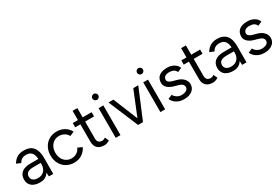

<svg xmlns="http://www.w3.org/2000/svg" viewBox="74 -1752 4082 2800"><g transform="rotate(-30 2115.0 -352.0)"><path d="M375 -67Q328 12 228 12Q139 12 90 -28Q41 -68 41 -141Q41 -216 91.5 -257Q142 -298 233 -298H373Q368 -370 337.5 -405Q307 -440 247 -440Q205 -440 176 -423.5Q147 -407 128 -371L56 -400Q118 -512 247 -512Q351 -512 402.5 -451Q454 -390 453 -271L452 0H379ZM232 -58Q297 -58 335.5 -99Q374 -140 374 -211V-231H251Q183 -231 152.5 -208.5Q122 -186 122 -142Q122 -103 151 -80.5Q180 -58 232 -58Z M551 -250Q551 -326 583 -385.5Q615 -445 671.5 -478.5Q728 -512 801 -512Q873 -512 930 -478.5Q987 -445 1017 -386L945 -354Q924 -393 885.5 -415.5Q847 -438 799 -438Q751 -438 713 -414Q675 -390 653.5 -347.5Q632 -305 632 -250Q632 -195 653.5 -152.5Q675 -110 713.5 -86Q752 -62 801 -62Q850 -62 888.5 -87Q927 -112 947 -157L1020 -124Q990 -60 933 -24Q876 12 803 12Q730 12 672.5 -21.5Q615 -55 583 -114.5Q551 -174 551 -250Z M1156 -133V-429H1069V-500H1156V-656H1236V-500H1386V-429H1236V-141Q1236 -103 1256 -82.5Q1276 -62 1314 -62Q1327 -62 1338.5 -66Q1350 -70 1368 -83L1399 -18Q1373 -2 1352 5Q1331 12 1309 12Q1236 12 1196 -26Q1156 -64 1156 -133Z M1504 -500H1584V0H1504ZM1495 -666Q1495 -687 1510 -701.5Q1525 -716 1545 -716Q1565 -716 1580 -701.5Q1595 -687 1595 -666Q1595 -646 1580 -631Q1565 -616 1545 -616Q1525 -616 1510 -631Q1495 -646 1495 -666Z M1670 -500H1753L1921 -89L2088 -500H2172L1963 0H1880Z M2256 -500H2336V0H2256ZM2247 -666Q2247 -687 2262 -701.5Q2277 -716 2297 -716Q2317 -716 2332 -701.5Q2347 -687 2347 -666Q2347 -646 2332 -631Q2317 -616 2297 -616Q2277 -616 2262 -631Q2247 -646 2247 -666Z M2454 -107 2524 -136Q2541 -102 2575.5 -81Q2610 -60 2650 -60Q2699 -60 2730 -79Q2761 -98 2761 -131Q2761 -162 2738 -181Q2715 -200 2668 -212L2620 -225Q2552 -243 2514 -279Q2476 -315 2476 -362Q2476 -434 2523 -473Q2570 -512 2661 -512Q2727 -512 2775 -483.5Q2823 -455 2841 -407L2771 -376Q2747 -440 2655 -440Q2609 -440 2583 -420.5Q2557 -401 2557 -366Q2557 -346 2579 -328Q2601 -310 2642 -300L2692 -287Q2763 -269 2802 -227.5Q2841 -186 2841 -134Q2841 -67 2789.5 -27.5Q2738 12 2658 12Q2580 12 2526.5 -22Q2473 -56 2454 -107Z M2984 -133V-429H2897V-500H2984V-656H3064V-500H3214V-429H3064V-141Q3064 -103 3084 -82.5Q3104 -62 3142 -62Q3155 -62 3166.5 -66Q3178 -70 3196 -83L3227 -18Q3201 -2 3180 5Q3159 12 3137 12Q3064 12 3024 -26Q2984 -64 2984 -133Z M3629 -67Q3582 12 3482 12Q3393 12 3344 -28Q3295 -68 3295 -141Q3295 -216 3345.5 -257Q3396 -298 3487 -298H3627Q3622 -370 3591.5 -405Q3561 -440 3501 -440Q3459 -440 3430 -423.5Q3401 -407 3382 -371L3310 -400Q3372 -512 3501 -512Q3605 -512 3656.5 -451Q3708 -390 3707 -271L3706 0H3633ZM3486 -58Q3551 -58 3589.5 -99Q3628 -140 3628 -211V-231H3505Q3437 -231 3406.5 -208.5Q3376 -186 3376 -142Q3376 -103 3405 -80.5Q3434 -58 3486 -58Z M3805 -107 3875 -136Q3892 -102 3926.5 -81Q3961 -60 4001 -60Q4050 -60 4081 -79Q4112 -98 4112 -131Q4112 -162 4089 -181Q4066 -200 4019 -212L3971 -225Q3903 -243 3865 -279Q3827 -315 3827 -362Q3827 -434 3874 -473Q3921 -512 4012 -512Q4078 -512 4126 -483.5Q4174 -455 4192 -407L4122 -376Q4098 -440 4006 -440Q3960 -440 3934 -420.5Q3908 -401 3908 -366Q3908 -346 3930 -328Q3952 -310 3993 -300L4043 -287Q4114 -269 4153 -227.5Q4192 -186 4192 -134Q4192 -67 4140.5 -27.5Q4089 12 4009 12Q3931 12 3877.5 -22Q3824 -56 3805 -107Z"/></g></svg>

Font: Oak Sans
Style: Regular
Weight: 400
Designer: Erik Kennedy, Walven
Foundry: Erik Kennedy, Walven
Version: Version 1.000